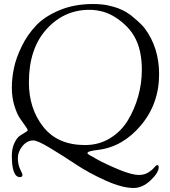

<svg xmlns="http://www.w3.org/2000/svg" viewBox="-20 -737 847 957"><path d="M39 40Q39 3 51.5 -23.5Q64 -50 78.5 -60Q93 -70 105.5 -77Q118 -84 118 -88Q118 -93 105.5 -110Q93 -127 78.5 -148.5Q64 -170 51.5 -211Q39 -252 39 -300Q39 -347 49.5 -397.5Q60 -448 88.5 -506.5Q117 -565 160.5 -610.5Q204 -656 277.5 -686.5Q351 -717 443 -717Q462 -717 480.5 -715.5Q499 -714 514 -711Q529 -708 543.5 -704Q558 -700 568.5 -696Q579 -692 590.5 -686.5Q602 -681 608.5 -677Q615 -673 623.5 -667Q632 -661 635.5 -658.5Q639 -656 644 -651Q649 -646 650 -646Q684 -618 702 -595Q773 -499 773 -367Q773 -220 682.5 -112.5Q592 -5 470 10Q445 13 433 16Q421 19 418.5 21.5Q416 24 416 28Q416 31 462.5 56.5Q509 82 573 108.5Q637 135 672 135Q700 135 719.5 122.5Q739 110 748.5 98Q758 86 763 86Q771 86 771 96Q771 124 730.5 162Q690 200 646 200Q589 200 506.5 163Q424 126 357 81.5Q290 37 228.5 0Q167 -37 146 -37Q115 -37 92 -9Q69 19 69 52Q69 82 80.5 106.5Q92 131 92 133Q92 146 80 146Q39 146 39 40ZM124 -326Q124 -196 195.5 -105Q267 -14 404 -14Q473 -14 528.5 -48Q584 -82 617.5 -137.5Q651 -193 669 -257.5Q687 -322 687 -389Q687 -491 649 -556Q620 -607 560 -647.5Q500 -688 425 -688Q299 -688 211.5 -591Q124 -494 124 -326Z"/></svg>

Font: OFL Sorts Mill Goudy TT
Style: Italic
Weight: 500
Italic angle: -6°
Version: Version 003.000